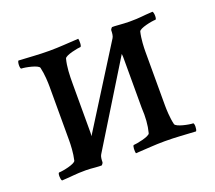

<svg xmlns="http://www.w3.org/2000/svg" viewBox="-81 -526 711 636"><g transform="rotate(-20 274.0 -207.5)"><path d="M179.7 -100.6C180.7 -106.4 180.7 -111.3 180.7 -116.2V-284.2C180.7 -316.4 181.6 -344.7 188.5 -371.1C191.4 -381.8 238.3 -390.6 246.1 -390.6C251 -390.6 251 -413.1 249 -418.9C210 -417 182.6 -414.1 145.5 -414.1C105.5 -414.1 78.1 -417 38.1 -418.9C33.2 -414.1 33.2 -390.6 38.1 -390.6C50.8 -390.6 95.7 -381.8 98.6 -371.1C104.5 -346.7 105.5 -316.4 105.5 -302.7V-112.3C105.5 -98.6 104.5 -68.4 98.6 -43.9C95.7 -33.2 50.8 -24.4 38.1 -24.4C33.2 -24.4 33.2 -1 38.1 3.9C78.1 2 84 -1 124 -1C133.8 -1 145.5 0 156.2 1C164.1 2 175.8 2 178.7 2C183.6 -2.9 184.6 -5.9 184.6 -7.8C184.6 -15.6 185.5 -27.3 189.5 -33.2L367.2 -322.3C368.2 -316.4 368.2 -311.5 368.2 -306.6V-131.8C370.1 -99.6 368.2 -71.3 361.3 -44.9C358.4 -34.2 309.6 -25.4 301.8 -25.4C296.9 -25.4 296.9 -2.9 298.8 2.9C337.9 1 365.2 -2 402.3 -2C442.4 -2 470.7 1 510.7 2.9C515.6 -2 515.6 -25.4 510.7 -25.4C498 -25.4 453.1 -34.2 450.2 -44.9C444.3 -69.3 443.4 -99.6 443.4 -113.3V-302.7C443.4 -316.4 444.3 -346.7 450.2 -371.1C453.1 -381.8 498 -390.6 510.7 -390.6C515.6 -390.6 515.6 -414.1 510.7 -418.9C470.7 -417 468.8 -414.1 428.7 -414.1C418.9 -414.1 400.4 -415 389.6 -416C381.8 -417 370.1 -417 367.2 -417C362.3 -412.1 361.3 -409.2 361.3 -407.2C361.3 -399.4 360.4 -387.7 356.4 -381.8Z"/></g></svg>

Font: Crimson
Style: Roman
Weight: 400
Version: Version 0.2